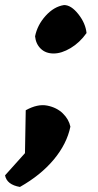

<svg xmlns="http://www.w3.org/2000/svg" viewBox="-65 -559 387 761"><path d="M214 -57Q200 11 148.5 73Q97 135 14 182Q-38 173 -45 136L34 48L37 -122Q84 -148 122 -140.5Q160 -133 184 -109.5Q208 -86 214 -57ZM74 -415Q83 -460 116 -496.5Q149 -533 189 -539Q217 -539 245.5 -503Q274 -467 278 -428Q251 -390 215 -368.5Q179 -347 147.5 -347Q116 -347 96.5 -366Q77 -385 74 -415Z"/></svg>

Font: Tillana
Style: Bold
Weight: 700
Designer: Lipi Raval (Devanagari, Latin), Jonny Pinhorn (Latin)
Foundry: Indian Type Foundry
Version: Version 2.002;PS 1.0;hotconv 1.0.79;makeotf.lib2.5.61930; tt